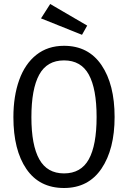

<svg xmlns="http://www.w3.org/2000/svg" viewBox="-20 -929 640 960"><path d="M300 11Q177 11 112 -84Q47 -179 47 -343Q47 -448 76 -529Q105 -610 162 -655Q219 -700 300 -700Q422 -700 487.5 -603.5Q553 -507 553 -344Q553 -183 487.5 -86Q422 11 300 11ZM300 -627Q215 -627 176 -555.5Q137 -484 137 -343Q137 -203 176.5 -132.5Q216 -62 300 -62Q385 -62 424 -132.5Q463 -203 463 -344Q463 -485 424 -556Q385 -627 300 -627ZM416 -801 390 -755 185 -837 231 -909Z"/></svg>

Font: FiraDG Mono
Style: Regular
Weight: 400
Designer: Carrois Corporate & Edenspiekermann AG
Foundry: Carrois Corporate GbR & Edenspiekermann AG
Version: Version 3.206